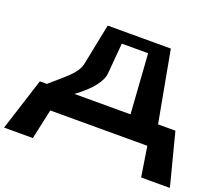

<svg xmlns="http://www.w3.org/2000/svg" viewBox="-241 -708 1353 1186"><g transform="rotate(20 435.0 -114.5)"><path d="M379 -246 396 -445H569L596 -53H227C321 -121 376 -190 379 -246ZM891 -53H777L691 -520H276L221 -246C204 -179 137 -134 46 -53H0L-110 291H79L122 94H760L791 291H980Z"/></g></svg>

Font: Hussar Milosc
Style: Bold
Weight: 700
Foundry: Cannot Into Space Fonts
Version: Version 1.02